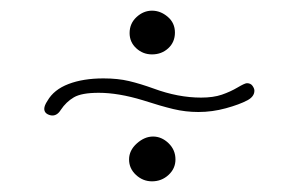

<svg xmlns="http://www.w3.org/2000/svg" viewBox="-20 -493 560 360"><path d="M223 -431Q223 -449 236 -461Q249 -473 265 -473Q281 -473 294.5 -461.5Q308 -450 308 -432Q308 -414 295.5 -402.5Q283 -391 265 -391Q248 -391 235.5 -402.5Q223 -414 223 -431ZM63 -289Q63 -295 69 -304Q81 -325 108.5 -335.5Q136 -346 174 -346Q201 -346 222 -341Q243 -336 268 -327Q314 -310 357 -310Q380 -310 396 -315.5Q412 -321 425.5 -329Q439 -337 443 -337Q450 -337 453.5 -332Q457 -327 457 -323Q457 -312 444 -305Q429 -297 403.5 -290Q378 -283 352 -283Q328 -283 305 -288.5Q282 -294 248 -305Q202 -319 165 -319Q133 -319 118.5 -310.5Q104 -302 94 -287Q86 -274 74 -277Q63 -280 63 -289ZM222 -194Q222 -211 236.5 -224Q251 -237 267 -237Q283 -237 296 -224.5Q309 -212 309 -194Q309 -177 296 -165Q283 -153 265 -153Q248 -153 235 -165Q222 -177 222 -194Z"/></svg>

Font: Mali ExtraLight
Style: Regular
Weight: 275
Version: Version 1.000; ttfautohint (v1.6)